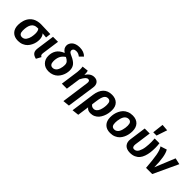

<svg xmlns="http://www.w3.org/2000/svg" viewBox="219 -2196 3784 3784"><g transform="rotate(45 2111.0 -304.0)"><path d="M253.9 16.1Q149.9 16.1 91.6 -43.5Q33.2 -103 33.2 -208Q33.2 -239.3 37.4 -270Q41.5 -300.8 51.8 -334Q62 -367.2 77.9 -396.2Q93.8 -425.3 118.7 -451.7Q143.6 -478 175 -496.8Q206.5 -515.6 250.5 -526.9Q294.4 -538.1 346.2 -538.1Q431.2 -538.1 611.8 -529.8L599.1 -423.8L494.1 -433.1Q540 -385.7 540 -297.9Q540 -259.8 531.2 -219.2Q522.5 -178.7 501 -136Q479.5 -93.3 448 -60.1Q416.5 -26.9 366.2 -5.4Q315.9 16.1 253.9 16.1ZM259.8 -90.8Q287.1 -90.8 309.3 -103Q331.5 -115.2 346.2 -136Q360.8 -156.7 371.3 -181.4Q381.8 -206.1 387.5 -234.6Q393.1 -263.2 395.5 -287.4Q397.9 -311.5 397.9 -334Q397.9 -404.8 368.2 -438H340.8Q178.2 -438 178.2 -196.8Q178.2 -90.8 259.8 -90.8Z M826.7 -529.8 775.9 -168Q771.5 -131.3 778.3 -114.3Q785.2 -97.2 809.1 -85.9L754.9 15.1Q683.6 -1 654.1 -40.3Q624.5 -79.6 634.8 -153.8L687 -529.8Z M1207.5 -756.8Q1327.1 -756.8 1394.5 -686L1322.3 -613.8Q1272.5 -655.8 1216.3 -655.8Q1172.9 -655.8 1151.6 -638.4Q1130.4 -621.1 1130.4 -596.2Q1130.4 -570.3 1148.2 -554.2Q1166 -538.1 1220.7 -514.2Q1308.1 -475.1 1349.4 -424.6Q1390.6 -374 1390.6 -295.9Q1390.6 -256.3 1381.1 -215.1Q1371.6 -173.8 1349.6 -131.8Q1327.6 -89.8 1295.7 -57.4Q1263.7 -24.9 1214.4 -4.4Q1165 16.1 1105.5 16.1Q1004.9 16.1 945.6 -44.7Q886.2 -105.5 886.2 -199.2Q886.2 -243.7 895.8 -281Q905.3 -318.4 926.3 -353.5Q947.3 -388.7 984.6 -417.7Q1022 -446.8 1074.7 -467.8Q1030.8 -496.6 1012.7 -527.8Q994.6 -559.1 994.6 -597.2Q994.6 -625.5 1007.6 -653.1Q1020.5 -680.7 1045.2 -704.3Q1069.8 -728 1112.1 -742.4Q1154.3 -756.8 1207.5 -756.8ZM1147.5 -429.2Q1081.1 -384.3 1056.6 -327.4Q1032.2 -270.5 1032.2 -196.8Q1032.2 -145.5 1052.5 -118.2Q1072.8 -90.8 1113.3 -90.8Q1142.1 -90.8 1165.5 -105Q1189 -119.1 1203.6 -141.4Q1218.3 -163.6 1228 -192.4Q1237.8 -221.2 1241.7 -248.3Q1245.6 -275.4 1245.6 -301.8Q1245.6 -346.2 1223.4 -374.3Q1201.2 -402.3 1147.5 -429.2Z M1728 221.2 1808.1 -356Q1819.8 -432.1 1767.1 -432.1Q1738.3 -432.1 1711.2 -403.8Q1684.1 -375.5 1646.5 -304.2L1603 0H1463.4L1516.1 -377.9Q1526.4 -460 1514.2 -526.9L1642.1 -542Q1657.7 -501.5 1654.3 -437Q1725.6 -545.9 1826.2 -545.9Q1894.5 -545.9 1929 -501.2Q1963.4 -456.5 1952.1 -380.9L1867.2 207Z M2316.9 -545.9Q2418 -545.9 2475.6 -489.7Q2533.2 -433.6 2533.2 -332Q2533.2 -284.2 2524.4 -236.8Q2515.6 -189.5 2495.1 -143.6Q2474.6 -97.7 2445.3 -62.5Q2416 -27.3 2371.1 -5.6Q2326.2 16.1 2272 16.1Q2196.3 16.1 2159.2 -36.1L2125 205.1L1982.9 221.2L2052.2 -275.9Q2070.3 -407.7 2136.7 -476.8Q2203.1 -545.9 2316.9 -545.9ZM2254.9 -90.8Q2290.5 -90.8 2317.6 -114.5Q2344.7 -138.2 2359.1 -176.3Q2373.5 -214.4 2380.4 -253.9Q2387.2 -293.5 2387.2 -333Q2387.2 -391.6 2368.2 -416.3Q2349.1 -440.9 2311 -440.9Q2259.8 -440.9 2231.2 -395Q2202.6 -349.1 2189 -249L2172.9 -136.2Q2200.2 -90.8 2254.9 -90.8Z M2821.8 16.1Q2718.3 16.1 2661.1 -43.5Q2604 -103 2604 -208Q2604 -253.9 2613 -298.8Q2622.1 -343.8 2643.8 -389.2Q2665.5 -434.6 2697.8 -468.8Q2730 -502.9 2781 -524.4Q2832 -545.9 2895 -545.9Q2998.5 -545.9 3055.7 -486.1Q3112.8 -426.3 3111.8 -321.8Q3111.8 -276.4 3103 -231.7Q3094.2 -187 3072.8 -141.6Q3051.3 -96.2 3019.3 -61.8Q2987.3 -27.3 2936.3 -5.6Q2885.3 16.1 2821.8 16.1ZM2830.6 -90.8Q2862.3 -90.8 2887.5 -107.9Q2912.6 -125 2927 -150.6Q2941.4 -176.3 2950.9 -210.2Q2960.4 -244.1 2963.9 -273.4Q2967.3 -302.7 2967.8 -332Q2967.8 -387.7 2947.3 -413.8Q2926.8 -439.9 2885.7 -439.9Q2854 -439.9 2828.9 -422.9Q2803.7 -405.8 2789.1 -379.9Q2774.4 -354 2765.1 -320.1Q2755.9 -286.1 2752.4 -256.6Q2749 -227.1 2749 -198.2Q2749 -142.6 2769.3 -116.7Q2789.6 -90.8 2830.6 -90.8Z M3441.4 -829.1 3580.6 -817.9 3506.3 -596.2H3414.6ZM3653.3 -529.8Q3661.6 -466.8 3661.6 -411.1Q3661.6 -337.4 3653.8 -276.9Q3646 -216.3 3626 -160.4Q3606 -104.5 3574 -66.7Q3542 -28.8 3491.2 -6.3Q3440.4 16.1 3373.5 16.1Q3321.8 16.1 3283.2 0Q3244.6 -16.1 3224.1 -43.5Q3203.6 -70.8 3195.8 -104.2Q3188 -137.7 3193.4 -174.8L3242.7 -529.8H3382.3L3333.5 -178.2Q3328.6 -138.7 3340.6 -114.7Q3352.5 -90.8 3385.7 -90.8Q3414.6 -90.8 3437.5 -106.7Q3460.4 -122.6 3475.1 -151.1Q3489.7 -179.7 3500 -212.9Q3510.3 -246.1 3515.4 -287.1Q3520.5 -328.1 3522.5 -362.3Q3524.4 -396.5 3524.4 -433.1Q3524.4 -486.8 3520.5 -529.8Z M3843.3 -543.9Q3912.6 -436.5 3916.5 -122.1L4089.4 -544.9L4222.2 -515.1L3982.4 0H3809.6Q3794.4 -208.5 3773.2 -327.4Q3752 -446.3 3711.4 -501Z"/></g></svg>

Font: FiraGO SemiBold
Style: Italic
Weight: 600
Italic angle: -8°
Designer: bBox Type GmbH
Foundry: bBox Type GmbH
Version: Version 1.001;PS 001.001;hotconv 1.0.88;makeotf.lib2.5.64775